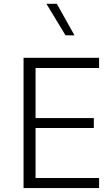

<svg xmlns="http://www.w3.org/2000/svg" viewBox="-20 -963 562 983"><path d="M487.3 -51.8V0H100.6V-667H487.3V-614.7H162.1V-358.4H460.4V-307.6H162.1V-51.8ZM361.3 -782.2H315.4L217.8 -943.4H271Z"/></svg>

Font: Estedad-FD Light
Style: Regular
Weight: 300
Designer: Amin Abedi
Version: Version 7.3